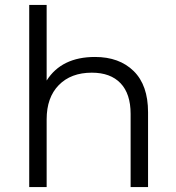

<svg xmlns="http://www.w3.org/2000/svg" viewBox="-20 -762 717 782"><path d="M367 -530Q466 -530 524.5 -472.5Q583 -415 583 -305V0H512V-298Q512 -380 471 -423Q430 -466 354 -466Q269 -466 219.5 -415.5Q170 -365 170 -276V0H99V-742H170V-434Q231 -530 367 -530Z"/></svg>

Font: Belfius21
Style: Regular
Weight: 400
Designer: Montserrat's base design by Julieta Ulanovsky, modified by Coast SPRL for Belfius Bank NV.
Foundry: Montserrat's base design by Julieta Ulanovsky, modified by Coast SPRL for Belfius Bank NV.
Version: Version 2.000;FEAKit 1.0